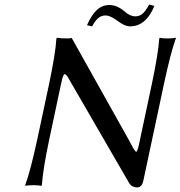

<svg xmlns="http://www.w3.org/2000/svg" viewBox="-20 -814 793 844"><path d="M574.7 -742.2Q592.3 -742.2 605.7 -752.9Q619.1 -763.7 635.7 -793.9L658.7 -788.1Q621.6 -698.2 552.2 -698.2Q527.3 -698.2 494.1 -724.1Q463.4 -746.1 444.8 -746.1Q425.8 -746.1 412.1 -734.9Q398.4 -723.6 385.3 -698.2L362.3 -703.1Q382.3 -748.5 406 -770.3Q429.7 -792 461.4 -792Q493.7 -792 527.3 -764.2Q551.3 -742.2 574.7 -742.2ZM195.8 -444.8Q223.1 -573.2 228 -645L230.5 -647.9Q247.1 -645 281.2 -645L295.4 -647L543.9 -203.1L550.8 -190.4L557.6 -177.7Q564.5 -164.6 567.6 -159.4Q570.8 -154.3 574.7 -149.7Q578.6 -145 580.6 -147.9Q582.5 -150.9 585.2 -157.7Q587.9 -164.6 590.8 -178.2L647.5 -444.8Q675.3 -576.2 680.2 -645L682.6 -647.9Q692.9 -645 717.3 -645Q727.1 -645 736.1 -645.8Q745.1 -646.5 749 -647.5L752.9 -647.9V-645Q730.5 -584 700.7 -444.8L610.4 -21Q604 9.8 583 9.8Q557.1 9.8 544.9 -14.2L289.6 -455.1Q282.2 -468.3 278.1 -475.1Q273.9 -481.9 269.5 -485.4Q265.1 -488.8 263.2 -488Q261.2 -487.3 258.1 -480.5Q254.9 -473.6 252.9 -464.8L247.1 -439L196.3 -200.2Q168.9 -70.8 164.1 0L161.6 2.9Q151.4 0 127 0Q117.2 0 108.2 0.7Q99.1 1.5 95.2 2L91.3 2.9L90.8 0Q114.3 -64.5 143.6 -200.2Z"/></svg>

Font: Linux Biolinum G
Style: Italic
Weight: 400
Italic angle: -12°
Designer: Philipp H. Poll
Foundry: Philipp H. Poll
Version: Version 0.5.1